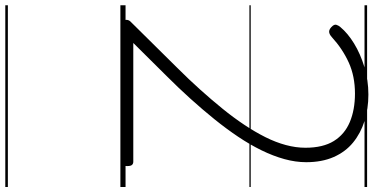

<svg xmlns="http://www.w3.org/2000/svg" viewBox="-372 -630 1447 744"><g transform="rotate(90 352.0 -257.5)"><path d="M79 0Q69 0 63 -6.5Q57 -13 56.5 -22Q56 -31 62 -38L243 -221Q287 -265 326.5 -309Q366 -353 400.5 -395.5Q435 -438 463 -480Q491 -522 511 -562Q531 -602 541.5 -641Q552 -680 552 -717Q552 -785 526 -827Q500 -869 452.5 -889Q405 -909 342 -909Q275 -909 222 -885Q169 -861 123 -819Q113 -810 104 -809Q95 -808 85 -817Q73 -828 75.5 -836.5Q78 -845 84 -852Q108 -881 148 -905.5Q188 -930 239 -945.5Q290 -961 346 -961Q401 -961 448.5 -946Q496 -931 532 -901.5Q568 -872 588 -826.5Q608 -781 608 -720Q608 -679 596 -635.5Q584 -592 562 -547Q540 -502 509.5 -456.5Q479 -411 441.5 -364.5Q404 -318 362 -271.5Q320 -225 274 -179L146 -50H606Q614 -50 618.5 -45Q623 -40 623 -27Q623 -13 619 -6.5Q615 0 606 0ZM0 436H704V446H0ZM0 -20H704V0H0ZM0 -505H704V-500H0ZM0 -956H704V-946H0Z"/></g></svg>

Font: Playwrite HU Guides
Style: Regular
Weight: 400
Designer: Veronika Burian, José Scaglione
Foundry: TypeTogether
Version: Version 1.003